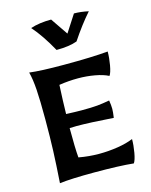

<svg xmlns="http://www.w3.org/2000/svg" viewBox="-112 -810 698 886"><g transform="rotate(-15 237.0 -367.0)"><path d="M74 -300Q74 -391 70.5 -442Q67 -493 58 -527Q111 -520 223 -520Q357 -520 433 -527Q433 -497 427 -463Q421 -429 412 -416Q387 -429 348 -436Q309 -443 268 -443Q223 -443 178 -436Q174 -358 173 -298Q221 -296 247 -296Q296 -296 322 -298.5Q348 -301 381 -307Q385 -283 385 -266Q385 -252 381 -224Q267 -232 205 -232L172 -231Q172 -134 176 -90Q225 -81 273 -81Q318 -81 362.5 -88Q407 -95 437 -108Q437 -78 431 -44Q425 -10 416 3Q349 -4 228 -4Q118 -4 63 3Q69 -86 71.5 -149.5Q74 -213 74 -300ZM120 -723Q162 -737 219 -737L275 -655L328 -737Q360 -737 397 -729Q352 -678 306 -609Q268 -595 207 -595Q164 -673 120 -723Z"/></g></svg>

Font: Mirza Medium
Style: Regular
Weight: 500
Designer: Arabic design by Kourosh Beigpour, Latin design by Eduardo Tunni, engineering by Lasse Fister
Version: Version 1.0010g